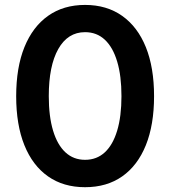

<svg xmlns="http://www.w3.org/2000/svg" viewBox="-20 -758 699 788"><path d="M329.1 10.3Q240.2 10.3 177 -34.2Q113.8 -78.6 80.1 -162.1Q46.4 -245.6 46.4 -363.3Q46.4 -481 80.3 -564.7Q114.3 -648.4 177.5 -693.1Q240.7 -737.8 329.1 -737.8Q418 -737.8 481.4 -692.9Q544.9 -647.9 578.6 -564.5Q612.3 -481 612.3 -363.3Q612.3 -245.6 578.6 -162.1Q544.9 -78.6 481.7 -34.2Q418.5 10.3 329.1 10.3ZM329.1 -102.1Q377 -102.1 410.2 -132.8Q443.4 -163.6 460.9 -221.9Q478.5 -280.3 478.5 -363.3Q478.5 -446.8 460.9 -505.4Q443.4 -564 410.2 -595Q377 -626 329.1 -626Q258.3 -626 219.2 -556.9Q180.2 -487.8 180.2 -363.3Q180.2 -280.3 197.8 -221.9Q215.3 -163.6 248.5 -132.8Q281.7 -102.1 329.1 -102.1Z"/></svg>

Font: V-Inter
Style: SemiBold-600
Weight: 600
Designer: Rasmus Andersson
Foundry: rsms
Version: Version 4.000;git-4146feb